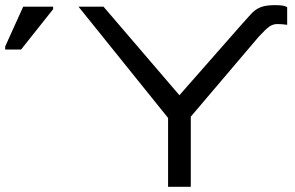

<svg xmlns="http://www.w3.org/2000/svg" viewBox="-250 -723 1143 743"><path d="M488.3 0H400.4V-266.6L53.7 -697.3H150.4L444.3 -354.5L685.5 -628.9Q707 -653.3 722.4 -669.9Q737.8 -686.5 757.8 -694.8Q777.8 -703.1 814 -703.1Q834.5 -703.1 844.7 -701.2Q855 -699.2 861.3 -695.3V-627Q842.3 -629.9 822.8 -629.9Q806.6 -629.9 792.7 -620.4Q778.8 -610.8 750.5 -580.1L488.3 -271.5ZM-168.5 -531.2H-230V-543L-160.2 -697.3H-44.4V-687.5Z"/></svg>

Font: Lunasima
Style: Regular
Weight: 400
Designer: The DocRepair Project, Monotype Design Team
Foundry: Google
Version: Version 2.009